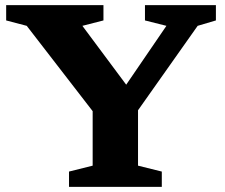

<svg xmlns="http://www.w3.org/2000/svg" viewBox="-20 -727 876 747"><path d="M84 -626.5 4 -647.5V-707H382.5V-647.5L300.5 -626.5L471 -397.5L627.5 -626.5L544 -647.5V-707H820V-647.5L749 -626.5L517 -298V-82.5L609.5 -59.5V0H248.5V-59.5L340.5 -82.5V-294.5Z"/></svg>

Font: Newsreader Caption SemiBold
Style: Regular
Weight: 600
Designer: Hugues Gentile
Foundry: Production Type
Version: Version 1.001